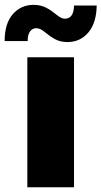

<svg xmlns="http://www.w3.org/2000/svg" viewBox="-65 -786 426 806"><path d="M49.7 0V-545.5H245.7V0ZM51.1 -613.6H-45.5Q-45.5 -687.1 -11.5 -726.2Q22.4 -765.3 75.3 -765.6Q90.9 -765.6 104.4 -762.6Q117.9 -759.6 130.1 -753Q142.4 -746.4 149.1 -741.7Q155.9 -736.9 166.9 -728.3Q176.1 -720.9 181.3 -717.3Q186.4 -713.8 193.7 -710.6Q201 -707.4 207.4 -707.4Q244.7 -707.7 245.7 -762.8H340.9Q339.8 -690 306.1 -650Q272.4 -610.1 220.2 -609.4Q204.5 -609.4 191.2 -612.2Q177.9 -615.1 166 -621.6Q154.1 -628.2 147.4 -632.8Q140.6 -637.4 130 -646Q120.7 -653.4 115.6 -657.1Q110.4 -660.9 102.8 -664.2Q95.2 -667.6 88.1 -667.6Q70.7 -667.6 60.9 -653.8Q51.1 -639.9 51.1 -613.6Z"/></svg>

Font: Karasuma Gothic
Style: Black
Weight: 900
Designer: Rasmus Andersson / Ryoko Nishizuka
Foundry: Genbu
Version: Version 1.00